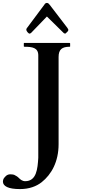

<svg xmlns="http://www.w3.org/2000/svg" viewBox="-142 -982 588 1314"><path d="M30 258C10.3 258 -3.3 245.7 -14 235C-23 226 -34 220 -46 214C-54 212 -62 211 -72 211C-95.3 211 -108.3 227.5 -118 242C-120 248 -122 254 -122 261C-122 276 -113 289 -94 298C-75 307 -46 312 -5 312C57.8 312 107.3 293.2 143 265C210.7 211.6 259 124 259 5V-592C259 -643.4 282.5 -662 334 -662C336 -662 337 -662 338 -664V-685C338 -686.9 335.7 -688 334 -688H25C22 -689 21 -688 21 -685V-666C21 -663 22 -662 25 -662C78.4 -662 120 -656.1 120 -603V98C115.3 172.8 108.7 258 30 258ZM179 -869 293 -757C294 -756 296 -754 298 -754C301 -752 303 -752 304 -752C305 -752 307 -753 310 -756C315 -761 326 -768.7 326 -778C325 -781 323 -785 320 -790L199 -948C196 -951 193 -954 190 -958C187 -960 183 -962 179 -962C172.2 -962 164.6 -956.7 163 -952L43 -791C39.7 -786.1 38 -785 38 -778C38 -769.9 52.4 -752 60 -752C61 -752 63 -752 66 -754C68 -754 70 -756 71 -757Z"/></svg>

Font: fbb
Style: Bold
Weight: 400
Designer: David J. Perry, Michael Sharpe
Version: Version 1.045